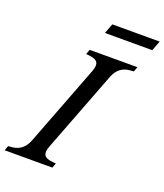

<svg xmlns="http://www.w3.org/2000/svg" viewBox="-223 -984 931 1089"><g transform="rotate(20 243.0 -440.0)"><path d="M166 -105Q152.3 -69.8 163.1 -52Q173.8 -34.2 211.9 -30.8L233.9 -28.8L223.1 0H-64.9L-54.2 -28.8L-30.8 -30.8Q35.2 -36.6 62 -105L250 -595.2Q263.2 -630.4 252.2 -647.7Q241.2 -665 204.1 -668.9L183.1 -670.9L193.8 -700.2H481.9L471.2 -670.9L446.8 -668.9Q380.9 -663.6 354 -595.2ZM265.1 -879.9H550.8L527.8 -819.8H242.2Z"/></g></svg>

Font: Redaction
Style: Italic
Weight: 400
Designer: Jeremy Mickel / Forest Young
Foundry: MCKL
Version: Version 2.001;hotconv 1.0.113;makeotfexe 2.5.65598 DEVELOPME